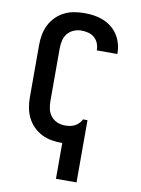

<svg xmlns="http://www.w3.org/2000/svg" viewBox="-102 -811 804 1094"><g transform="rotate(10 300.0 -264.0)"><path d="M300 215V8H297Q267 8 237.5 3Q208 -2 181 -15.5Q154 -29 132.5 -50.5Q111 -72 97.5 -99Q84 -126 78.5 -155.5Q73 -185 73 -215V-520Q73 -550 78.5 -579.5Q84 -609 97.5 -636Q111 -663 132.5 -684.5Q154 -706 181 -719.5Q208 -733 237.5 -738Q267 -743 297 -743Q325 -743 352.5 -739Q380 -735 406 -724.5Q432 -714 454 -696.5Q476 -679 491 -655.5Q506 -632 513.5 -605Q521 -578 521 -550V-546H402V-548Q402 -568 394.5 -587Q387 -606 371.5 -619Q356 -632 336.5 -637Q317 -642 297 -642Q274 -642 252.5 -633Q231 -624 216.5 -606Q202 -588 197 -565.5Q192 -543 192 -520V-215Q192 -192 197 -169.5Q202 -147 216.5 -129Q231 -111 252.5 -102Q274 -93 297 -93Q312 -93 326.5 -95.5Q341 -98 353.5 -104.5Q366 -111 376.5 -121.5Q387 -132 393 -145H419V215Z"/></g></svg>

Font: R Plex Mono
Style: Bold
Weight: 700
Monospace: yes
Designer: Belleve Invis
Foundry: Belleve Invis
Version: Version 31.8.0